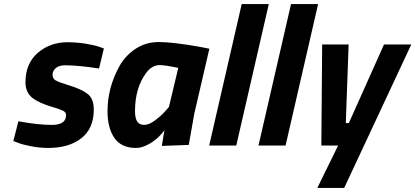

<svg xmlns="http://www.w3.org/2000/svg" viewBox="-20 -720 2055 950"><path d="M302 -397Q272 -397 256 -383Q240 -369 240 -350.5Q240 -332 254 -323Q268 -314 326.5 -296Q385 -278 414.5 -254.5Q444 -231 444 -178Q444 -84 382.5 -36Q321 12 219 12Q176 12 132.5 3.5Q89 -5 68 -14L46 -22L71 -120Q167 -102 237 -102Q307 -102 307 -151Q307 -164 293 -171.5Q279 -179 245 -189Q174 -209 140 -236Q106 -263 106 -313Q106 -406 167 -458.5Q228 -511 314 -511Q361 -511 406 -503.5Q451 -496 472 -488L494 -480L470 -381Q367 -397 302 -397Z M653 12Q580 12 546 -37.5Q512 -87 512 -170Q512 -285 570 -391Q599 -444 650 -478Q701 -512 766 -512Q835 -512 970 -488L1016 -479L941 -156L914 -3L781 2Q790 -59 794 -76Q753 -21 698 2Q675 12 653 12ZM770 -398Q732 -398 703 -359Q648 -285 648 -170Q648 -135 659 -118.5Q670 -102 693.5 -102Q717 -102 746.5 -124Q776 -146 796 -168L816 -191L862 -384Q796 -398 770 -398Z M1015 0 1176 -700H1310L1149 0Z M1259 0 1420 -700H1554L1393 0Z M1574 -500H1705L1691 -111H1706L1880 -500H2015L1683 210H1550L1653 0H1570Z"/></svg>

Font: Titillium Web
Style: Bold Italic
Weight: 700
Italic angle: -13°
Version: Version 1.002;PS 57.000;hotconv 1.0.70;makeotf.lib2.5.55311